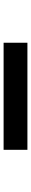

<svg xmlns="http://www.w3.org/2000/svg" viewBox="416 -834 169 1040"><g transform="rotate(90 500.0 -314.5)"><path d="M212 -250V-379H792V-250Z"/></g></svg>

Font: Inconsolata UltraExpanded Black
Style: Regular
Weight: 900
Width: 9
Monospace: yes
Designer: Raph Levien, Cyreal, Brenton Simpson
Foundry: Raph Levien, Cyreal, Google
Version: Version 3.001; ttfautohint (v1.8.2.53-6de2)